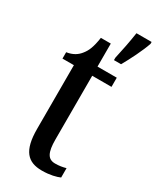

<svg xmlns="http://www.w3.org/2000/svg" viewBox="-197 -819 730 889"><g transform="rotate(30 167.5 -375.0)"><path d="M226 -613V-600H264C288 -642 321 -708 335 -750V-760H254C247 -712 236 -657 226 -613ZM192 10C236 10 268 1 286 -7V-57C268 -52 251 -49 229 -49C190 -49 175 -77 175 -147V-487H278V-536H175V-659H122C114 -605 103 -581 87 -561C71 -540 49 -526 16 -521V-487H77V-146C77 -30 116 10 192 10Z"/></g></svg>

Font: Noto Serif Bengali ExtraCondensed Medium
Style: Regular
Weight: 500
Width: 2
Designer: Juan Bruce, Universal Thirst, Indian Type Foundry and the Monotype Design Team.
Foundry: Monotype Imaging Inc.
Version: Version 2.003